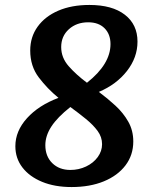

<svg xmlns="http://www.w3.org/2000/svg" viewBox="-20 -730 617 775"><path d="M518 -159Q518 -104 486.5 -62.5Q455 -21 399 2Q343 25 269 25Q201 25 150 4Q99 -17 70.5 -54Q42 -91 42 -140Q42 -201 89 -253Q136 -305 216 -335Q171 -372 136.5 -417.5Q102 -463 102 -526Q102 -581 132 -622.5Q162 -664 215.5 -687Q269 -710 341 -710Q433 -710 484 -670.5Q535 -631 535 -562Q535 -498 492.5 -443.5Q450 -389 379 -359Q414 -333 446 -303.5Q478 -274 498 -238.5Q518 -203 518 -159ZM227 -540Q227 -497 257.5 -462.5Q288 -428 331 -396Q426 -471 426 -552Q426 -592 402 -616Q378 -640 336 -640Q289 -640 258 -612Q227 -584 227 -540ZM163 -144Q163 -99 191 -71.5Q219 -44 264 -44Q298 -44 327.5 -58Q357 -72 374.5 -96Q392 -120 392 -148Q392 -177 374 -201.5Q356 -226 326.5 -250Q297 -274 264 -298Q212 -257 187.5 -219.5Q163 -182 163 -144Z"/></svg>

Font: Merienda SemiBold
Style: Regular
Weight: 600
Designer: Eduardo Rodriguez Tunni
Foundry: Eduardo Rodriguez Tunni
Version: Version 2.001; ttfautohint (v1.8.4.7-5d5b)